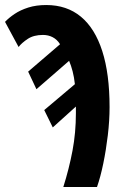

<svg xmlns="http://www.w3.org/2000/svg" viewBox="-34 -744 497 764"><path d="M218 0Q241 -73 254.5 -144.5Q268 -216 268 -293Q268 -300 268 -306.5Q268 -313 268 -320L176 -237L142 -306L264 -409Q261 -437 255 -460Q249 -483 241 -502L111 -389L78 -459L205 -568Q193 -587 175.5 -596Q158 -605 137 -605Q100 -605 76 -589Q52 -573 40 -557L-14 -657Q1 -673 24 -688.5Q47 -704 78.5 -714Q110 -724 150 -724Q232 -724 288 -677.5Q344 -631 373 -540.5Q402 -450 402 -318Q402 -264 395 -205.5Q388 -147 377 -93.5Q366 -40 352 0Z"/></svg>

Font: Noto Sans Display ExtraCondensed
Style: Bold
Weight: 700
Width: 2
Designer: Monotype Design Team
Foundry: Monotype Imaging Inc.
Version: Version 2.003